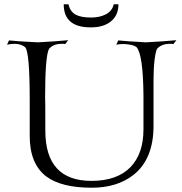

<svg xmlns="http://www.w3.org/2000/svg" viewBox="-20 -858 853 898"><path d="M409 20Q267 20 196 -33Q119 -92 119 -222V-389Q119 -613 98 -637Q79 -653 48 -653Q30 -653 13 -649L22 -669Q55 -665 157 -660Q196 -662 232 -664.5Q268 -667 299 -670L285 -652Q281 -653 277 -653Q273 -653 268 -653Q229 -653 209 -629Q191 -593 191 -403V-395Q192 -398 192 -247Q192 -12 408 -12Q528 -12 591 -77Q651 -140 651 -253V-414Q649 -602 619 -637Q607 -648 573 -651Q568 -652 563.5 -652Q559 -652 554 -652Q538 -652 524 -649L533 -669Q571 -665 662 -660Q702 -662 737.5 -664.5Q773 -667 805 -670L791 -652Q787 -653 783 -653Q779 -653 774 -653Q735 -653 714 -629Q707 -613 702.5 -574.5Q698 -536 698 -476V-269Q698 -113 603 -39Q527 20 409 20ZM404 -730Q278 -730 278 -838H300Q308 -804 333 -790Q358 -776 406 -776Q447 -776 476 -791.5Q505 -807 512 -838H534Q534 -787 499.5 -758.5Q465 -730 406 -730Z"/></svg>

Font: Gideon Roman
Style: Regular
Weight: 400
Designer: Robert E. Leuschke
Foundry: Robert E. Leuschke
Version: Version 2.010